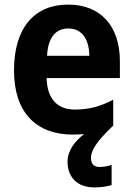

<svg xmlns="http://www.w3.org/2000/svg" viewBox="-20 -576 580 836"><path d="M376 112C376 79 401 39 473 -29V-142C417 -112 367 -99 305 -99C229 -99 185 -147 183 -236H502V-309C502 -464 417 -556 277 -556C132 -556 41 -458 41 -269C41 -87 137 10 297 10C315 10 331 9 346 8C305 39 274 81 274 128C274 194 315 240 391 240C420 240 445 236 466 230V142C454 147 431 151 413 151C391 151 376 139 376 112ZM277 -452C339 -452 368 -403 369 -333H185C189 -417 226 -452 277 -452Z"/></svg>

Font: Noto Sans Telugu SemiCondensed
Style: Bold
Weight: 700
Width: 4
Designer: Jelle Bosma - Monotype Design Team
Foundry: Monotype Imaging Inc.
Version: Version 2.005